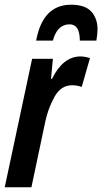

<svg xmlns="http://www.w3.org/2000/svg" viewBox="-26 -793 433 813"><path d="M198 -621Q216 -690 269 -690Q312 -690 312 -621H382Q387 -649 387 -669Q387 -714 361 -743.5Q335 -773 275 -773Q155 -773 127 -621ZM107 0 166 -279Q178 -335 205 -383.5Q232 -432 279 -432Q300 -432 320 -425L355 -547Q333 -554 315 -554Q241 -554 194 -459H190L198 -544H110L-6 0Z"/></svg>

Font: Noto Sans Display Condensed
Style: Bold Italic
Weight: 700
Width: 3
Designer: Monotype Design team
Foundry: Monotype Imaging Inc.
Version: 1.000